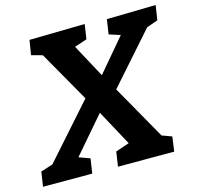

<svg xmlns="http://www.w3.org/2000/svg" viewBox="-123 -813 955 923"><g transform="rotate(-15 354.5 -352.0)"><path d="M718 -631 662 -611 441 -361 594 -91 643 -73 633 0H353L364 -73L432 -96L336 -273L181 -93L236 -73L225 0H-20L-9 -73L51 -92L287 -358L143 -611L88 -626L100 -699L376 -704L365 -631L303 -610L392 -445L530 -608L474 -626L485 -699L729 -704Z"/></g></svg>

Font: Bitter Pro
Style: Bold Italic
Weight: 700
Italic angle: -9°
Designer: Sol Matas, and Bitter project Authors
Foundry: Sol Matas
Version: Version 1.010